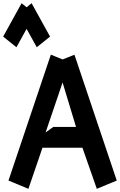

<svg xmlns="http://www.w3.org/2000/svg" viewBox="-47 -1168 749 1199"><path d="M682.1 -40.5 557.6 11.2 467.8 -245.6H218.3L130.4 11.2L5.9 -40.5L270.5 -826.7L343.8 -796.9L418 -826.2ZM343.8 -652.8 237.8 -340.8 286.1 -375.5H427.7ZM265.6 -939.5 182.6 -873 119.1 -987.8 55.7 -873 -27.3 -939.5 87.9 -1147.9 119.1 -1122.6 150.4 -1147.9Z"/></svg>

Font: Gap Sans
Style: Black
Weight: 400
Designer: Alexandre Liziard and Etienne Ozeray
Foundry: Interstices.io
Version: Version 1.6.1 - December 3. 2014